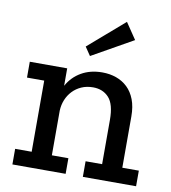

<svg xmlns="http://www.w3.org/2000/svg" viewBox="-79 -756 736 824"><g transform="rotate(10 289.5 -344.0)"><path d="M277 -516 252 -553 408 -688 456 -617ZM337 0V-68H409V-261Q409 -329 383 -357.5Q357 -386 314 -386Q286 -386 263.5 -376Q241 -366 225 -349Q209 -332 200 -310Q191 -288 190 -263V-68H262V0H30V-68H102V-378H27V-447H190V-371Q212 -411 251 -433.5Q290 -456 342 -456Q375 -456 403 -446Q431 -436 452 -416Q473 -396 485 -365Q497 -334 497 -291V-68H569V0Z"/></g></svg>

Font: Zilla Slab Medium
Style: Regular
Weight: 500
Designer: Typotheque.com
Foundry: Typotheque type foundry
Version: Version 1.1; 2017